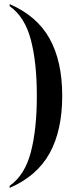

<svg xmlns="http://www.w3.org/2000/svg" viewBox="-20 -785 373 938"><path d="M27 123Q101 71 130.5 -41Q160 -153 160 -317Q160 -480 130.5 -591.5Q101 -703 27 -755V-765Q161 -707 222.5 -596Q284 -485 284 -317Q284 -148 222.5 -36.5Q161 75 27 133Z"/></svg>

Font: Noto Serif Display Condensed SemiBold
Style: Regular
Weight: 600
Width: 3
Designer: Monotype Design Team
Foundry: Monotype Imaging Inc.
Version: Version 2.009